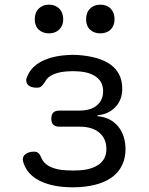

<svg xmlns="http://www.w3.org/2000/svg" viewBox="-20 -794 640 823"><path d="M98 -469Q115 -509 159.5 -531.5Q204 -554 269 -558Q281 -559 292.5 -559Q304 -559 316 -558Q359 -555 394 -545Q429 -535 453.5 -517.5Q478 -500 491 -474Q504 -448 504 -413Q504 -366 474.5 -335Q445 -304 398 -300V-296Q454 -291 486 -252.5Q518 -214 518 -154Q518 -118 504.5 -88.5Q491 -59 465.5 -38.5Q440 -18 403.5 -6.5Q367 5 321 8Q307 9 292.5 9Q278 9 264 8Q194 4 146.5 -21Q99 -46 82 -92Q77 -104 78 -113.5Q79 -123 85 -129.5Q91 -136 101.5 -140Q112 -144 126 -144Q131 -144 136 -142.5Q141 -141 144.5 -138Q148 -135 151 -130Q154 -125 157 -118Q167 -93 194.5 -79.5Q222 -66 264 -64Q278 -63 292.5 -63Q307 -63 321 -64Q374 -67 405 -90Q436 -113 436 -155Q436 -200 405.5 -225.5Q375 -251 322 -251H235Q217 -251 208.5 -259.5Q200 -268 200 -285Q200 -303 208.5 -311.5Q217 -320 235 -320H320Q369 -320 395.5 -342.5Q422 -365 422 -403Q422 -442 393.5 -463.5Q365 -485 316 -488Q304 -489 292.5 -489Q281 -489 269 -488Q233 -486 207.5 -474.5Q182 -463 173 -443Q168 -436 164 -431Q160 -426 156 -423Q152 -420 147.5 -419Q143 -418 138 -418Q124 -418 114 -421.5Q104 -425 98.5 -432Q93 -439 92.5 -448.5Q92 -458 98 -469ZM410 -651Q383 -651 366 -667Q349 -683 349 -711Q349 -740 366 -757Q383 -774 410 -774Q438 -774 454.5 -757Q471 -740 471 -711Q471 -684 454.5 -667.5Q438 -651 410 -651ZM190 -651Q163 -651 146 -667Q129 -683 129 -711Q129 -740 146 -757Q163 -774 190 -774Q217 -774 234 -757Q251 -740 251 -711Q251 -684 234 -667.5Q217 -651 190 -651Z"/></svg>

Font: Maple Mono Normal NL Light
Style: Regular
Weight: 300
Monospace: yes
Designer: subframe7536
Version: Version 7.000